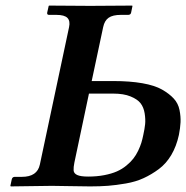

<svg xmlns="http://www.w3.org/2000/svg" viewBox="-20 -666 666 687"><path d="M227.1 -568.8Q231.9 -590.8 221.4 -601.8Q210.9 -612.8 181.2 -612.8H155.3Q147.5 -612.8 148.9 -621.1L154.3 -645L156.2 -646Q267.1 -645 303.2 -645L452.1 -646L454.1 -645L449.2 -621.1Q447.8 -613.3 439.5 -612.8H413.1Q383.3 -612.8 368.7 -602.5Q354 -592.3 349.1 -568.8L308.1 -376H385.7Q444.8 -376 489.3 -368.2Q533.7 -360.4 559.8 -345.5Q585.9 -330.6 601.8 -313.2Q617.7 -295.9 622.3 -272.5Q627 -249 626 -228.5Q625 -208 620.1 -183.1Q611.3 -142.6 593 -111.6Q574.7 -80.6 548.3 -61Q522 -41.5 493.9 -28.6Q465.8 -15.6 430.4 -9.5Q395 -3.4 366.5 -1.2Q337.9 1 302.7 1Q283.7 1 231.7 0Q179.7 -1 166 -1L18.6 1L17.1 -1L22 -23.9Q23.9 -32.7 32.2 -33.2H58.1Q113.3 -33.2 122.6 -77.1ZM298.3 -331.1 246.1 -84Q242.7 -67.4 243.4 -56.4Q244.1 -45.4 256.3 -39.8Q268.6 -34.2 295.4 -34.2Q326.7 -34.2 353 -39.3Q379.4 -44.4 398.2 -52.7Q417 -61 432.1 -73.5Q447.3 -85.9 457 -98.4Q466.8 -110.8 474.4 -126.7Q481.9 -142.6 485.8 -155.3Q489.7 -168 492.7 -183.1Q497.6 -205.1 499.3 -221.9Q501 -238.8 497.6 -260.5Q494.1 -282.2 482.9 -296.6Q471.7 -311 447 -321Q422.4 -331.1 385.3 -331.1Z"/></svg>

Font: Linux Libertine Slanted
Style: Semibold Slanted
Weight: 600
Designer: Philipp H. Poll
Foundry: Philipp H. Poll
Version: Version 5.1.1